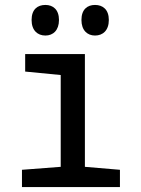

<svg xmlns="http://www.w3.org/2000/svg" viewBox="-20 -758 570 778"><path d="M365 -614C397 -614 421 -635 421 -677C421 -719 397 -738 365 -738C334 -738 310 -720 310 -677C310 -635 334 -614 365 -614ZM164 -614C195 -614 219 -635 219 -677C219 -719 195 -738 164 -738C132 -738 108 -720 108 -677C108 -635 132 -614 164 -614ZM69 0H466V-70L324 -82V-539H82V-468L226 -454V-82L69 -70Z"/></svg>

Font: Noto Sans Mono Condensed Medium
Style: Regular
Weight: 500
Width: 3
Designer: Monotype Design Team
Foundry: Monotype Imaging Inc.
Version: Version 2.014